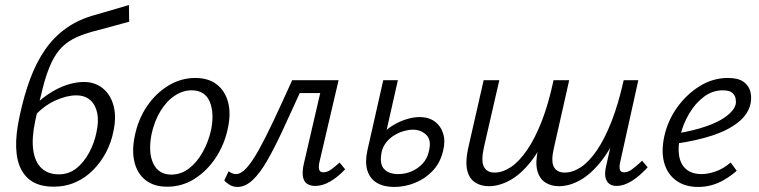

<svg xmlns="http://www.w3.org/2000/svg" viewBox="-20 -732 3008 761"><path d="M191 8Q147 8 115 -8.5Q83 -25 64.5 -59.5Q46 -94 44 -147Q42 -200 58 -273Q75 -353 99.5 -419Q124 -485 159 -535.5Q194 -586 243.5 -621Q293 -656 361 -674L491 -712L492 -646L371 -613Q321 -601 286 -585.5Q251 -570 226.5 -546Q202 -522 184 -484Q166 -446 151 -389Q136 -332 119 -250Q105 -182 112 -135.5Q119 -89 145 -65Q171 -41 213 -41Q253 -41 283 -65Q313 -89 333.5 -127.5Q354 -166 362 -206Q372 -250 365.5 -283Q359 -316 338 -335Q317 -354 282 -354Q244 -354 198 -333Q152 -312 114 -269L97 -293Q120 -319 146 -340Q172 -361 200 -376Q228 -391 256.5 -399Q285 -407 313 -407Q357 -407 388 -381.5Q419 -356 430.5 -311.5Q442 -267 429 -209Q421 -168 401 -129.5Q381 -91 350.5 -59.5Q320 -28 280 -10Q240 8 191 8Z M643 8Q590 8 557 -18Q524 -44 513 -89.5Q502 -135 514 -192Q527 -258 562 -310Q597 -362 647 -392.5Q697 -423 754 -423Q806 -423 839 -397.5Q872 -372 884 -327Q896 -282 883 -223Q870 -160 835.5 -107.5Q801 -55 751.5 -23.5Q702 8 643 8ZM659 -40Q698 -40 730 -65Q762 -90 784.5 -131Q807 -172 817 -219Q830 -285 811 -329.5Q792 -374 739 -374Q704 -374 671.5 -352Q639 -330 615 -290Q591 -250 580 -197Q567 -126 588 -83Q609 -40 659 -40Z M921 9Q904 9 890 0.5Q876 -8 869 -17L886 -53Q893 -48 900.5 -45Q908 -42 915 -42Q935 -42 957 -66Q979 -90 1005.5 -137.5Q1032 -185 1064.5 -254Q1097 -323 1138 -414H1287L1276 -363H1168Q1131 -281 1099 -212.5Q1067 -144 1038.5 -94.5Q1010 -45 981 -18Q952 9 921 9ZM1229 5Q1211 5 1198 -3Q1185 -11 1181 -30.5Q1177 -50 1184 -82L1261 -414H1322L1246 -89Q1242 -71 1245 -60Q1248 -49 1261 -49Q1277 -49 1293 -60.5Q1309 -72 1326 -88L1348 -61Q1320 -31 1289.5 -13Q1259 5 1229 5Z M1542 9Q1501 9 1473.5 -7.5Q1446 -24 1436 -56.5Q1426 -89 1436 -135L1499 -414H1557L1493 -131Q1483 -84 1501.5 -63Q1520 -42 1558 -42Q1587 -42 1612 -53Q1637 -64 1655.5 -84Q1674 -104 1680 -133Q1691 -176 1670 -197Q1649 -218 1616 -218Q1600 -218 1580.5 -212.5Q1561 -207 1543 -196Q1525 -185 1511.5 -168.5Q1498 -152 1493 -131H1455Q1465 -165 1486 -190.5Q1507 -216 1534 -233Q1561 -250 1589.5 -259Q1618 -268 1643 -268Q1679 -268 1703 -250.5Q1727 -233 1736.5 -202.5Q1746 -172 1736 -133Q1725 -87 1695.5 -55.5Q1666 -24 1625.5 -7.5Q1585 9 1542 9Z M2195 6Q2164 6 2141 -9Q2118 -24 2109.5 -56.5Q2101 -89 2113 -142L2174 -414H2236L2176 -148Q2163 -94 2175 -71Q2187 -48 2218 -48Q2250 -48 2282.5 -69.5Q2315 -91 2346 -136.5Q2377 -182 2404 -251Q2431 -320 2452 -414H2494Q2469 -300 2435 -220Q2401 -140 2360.5 -90Q2320 -40 2278 -17Q2236 6 2195 6ZM1917 6Q1886 6 1863 -9Q1840 -24 1832 -56.5Q1824 -89 1835 -142L1897 -414H1959L1898 -148Q1886 -94 1898 -71Q1910 -48 1940 -48Q1972 -48 2004.5 -69.5Q2037 -91 2068.5 -136.5Q2100 -182 2127 -251Q2154 -320 2174 -414H2216Q2192 -300 2157.5 -220Q2123 -140 2083 -90Q2043 -40 2000.5 -17Q1958 6 1917 6ZM2424 5Q2407 5 2395.5 -3Q2384 -11 2380 -28Q2376 -45 2382 -72L2459 -414H2510L2438 -89Q2434 -70 2437 -59.5Q2440 -49 2454 -49Q2469 -49 2486 -61.5Q2503 -74 2525 -95L2547 -69Q2514 -33 2483 -14Q2452 5 2424 5Z M2747 9Q2695 9 2660 -16.5Q2625 -42 2612.5 -87Q2600 -132 2613 -192Q2627 -255 2664.5 -307Q2702 -359 2754 -391Q2806 -423 2865 -423Q2905 -423 2926 -408.5Q2947 -394 2953.5 -371Q2960 -348 2955 -322Q2946 -279 2905.5 -247Q2865 -215 2802 -194.5Q2739 -174 2661 -163L2663 -203Q2729 -214 2779.5 -231.5Q2830 -249 2860 -272Q2890 -295 2896 -319Q2898 -329 2895.5 -342Q2893 -355 2882 -364.5Q2871 -374 2844 -374Q2804 -374 2770 -348.5Q2736 -323 2712 -282.5Q2688 -242 2677 -197Q2666 -151 2671.5 -116Q2677 -81 2699.5 -61.5Q2722 -42 2761 -42Q2786 -42 2816.5 -52.5Q2847 -63 2876 -88L2900 -55Q2877 -35 2851.5 -20Q2826 -5 2800 2Q2774 9 2747 9Z"/></svg>

Font: Ysabeau Office
Style: Italic
Weight: 400
Italic angle: -12°
Designer: Christian Thalmann (Catharsis Fonts)
Version: Version 2.001;gftools[0.9.30]; featfreeze: tnum,lnum,ss02